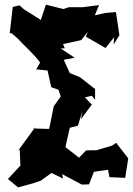

<svg xmlns="http://www.w3.org/2000/svg" viewBox="-20 -768 575 828"><path d="M376 -355 390 -338V-384L325 -435L281 -453L255 -510L302 -519L242 -559L259 -560L252 -578L330 -595L359 -631L350 -610L435 -561L472 -607L470 -576L495 -616L480 -716L434 -712L389 -702L407 -746L338 -737H277L253 -729L178 -748L156 -682L83 -728L64 -745L35 -738L22 -625L31 -624L54 -604C87 -568 125 -537 153 -498L136 -469L185 -464L201 -392L232 -381L242 -352L212 -310L192 -212L122 -214L131 -218L60 -121L65 -123L68 -54L14 4L58 40L121 23L156 11L202 -22L252 2L248 -17L333 28L364 27L385 -27L446 -36L452 -4L520 -1L533 -85L481 -152L463 -140L396 -120H371L351 -119L321 -88L242 -149L214 -87L261 -129L281 -217L316 -226L336 -291L329 -254L376 -317L346 -348Z"/></svg>

Font: Asimov Aggro
Style: Condensed
Weight: 500
Designer: Google
Version: Version 2.000980; 2014